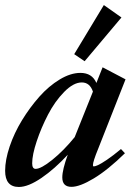

<svg xmlns="http://www.w3.org/2000/svg" viewBox="-29 -725 538 756"><path d="M304.2 -483.9 263.2 -511.7 379.9 -705.1 449.2 -656.2ZM45.4 11.2Q-8.8 11.2 -8.8 -52.7Q-8.8 -95.2 9 -148.2Q26.9 -201.2 57.6 -251.5Q88.4 -301.8 125.7 -344Q163.1 -386.2 206.1 -412.1Q249 -438 287.6 -438Q333.5 -438 350.6 -398.4L375 -460L465.3 -412.6L357.9 -140.1Q336.9 -88.9 336.9 -74.7Q336.9 -69.8 340.3 -69.8Q345.7 -69.8 357.2 -75Q368.7 -80.1 392.8 -96.4Q417 -112.8 447.3 -138.2L462.9 -121.6Q395.5 -55.7 340.3 -22.5Q285.2 10.7 252.4 10.7Q216.3 10.7 216.3 -26.4Q216.3 -56.6 237.8 -115.7Q186.5 -60.1 134.3 -24.4Q82 11.2 45.4 11.2ZM97.7 -82Q97.7 -60.1 111.3 -60.1Q132.8 -60.1 177.5 -96.2Q222.2 -132.3 265.1 -185.1L336.9 -364.3Q324.7 -400.4 293 -400.4Q260.3 -400.4 223.6 -363Q187 -325.7 160.2 -273.9Q133.3 -222.2 115.5 -168.7Q97.7 -115.2 97.7 -82Z"/></svg>

Font: Elstob 14pt
Style: Bold Italic
Weight: 700
Italic angle: -20°
Designer: Peter S. Baker
Version: Version 1.015